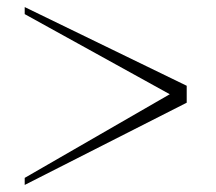

<svg xmlns="http://www.w3.org/2000/svg" viewBox="-20 -530 613 544"><path d="M50 -26 461 -263 50 -490V-510L509 -287V-239L50 -6Z"/></svg>

Font: Moderustic
Style: Bold
Weight: 700
Designer: Tural Alisoy
Foundry: TAFT Foundry
Version: Version 2.120